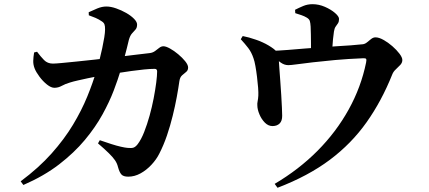

<svg xmlns="http://www.w3.org/2000/svg" viewBox="-20 -825 2040 913"><path d="M401.7 -766.8Q419.6 -775.4 442.5 -784.8Q465.5 -794.2 486.2 -794Q507 -794 532.2 -785.2Q557.4 -776.4 580.2 -763.4Q602.9 -750.4 617.4 -735.6Q631.9 -720.8 631.9 -708.4Q631.9 -692.8 624.3 -684.4Q616.8 -676 607.7 -666Q598.7 -656.1 592.7 -635.1Q589 -619.3 583.3 -596.4Q577.5 -573.5 570.1 -545.6Q562.6 -517.8 552.5 -486.2Q540.9 -447.8 520.8 -394.5Q500.6 -341.3 467.4 -280.9Q434.2 -220.5 383.6 -159.6Q332.9 -98.7 261.2 -43.4Q189.4 11.9 91.2 54.6L78.3 37.2Q164.6 -27.1 225.3 -95.2Q286 -163.4 327.1 -231.8Q368.2 -300.2 395.1 -366.1Q422 -431.9 439.4 -491.6Q446.6 -513.8 453.4 -541.3Q460.2 -568.8 466.2 -596.2Q472.1 -623.7 475.9 -647.3Q479.6 -670.9 479.6 -684.6Q479.9 -700.8 476.7 -709.2Q473.6 -717.6 463.5 -723.8Q450.5 -732.9 434.4 -739.9Q418.3 -746.9 402.4 -752.3ZM446 -143.2 454.6 -158.3Q484.3 -147.9 509.8 -139.8Q535.3 -131.7 554.8 -127.3Q574.2 -122.9 586.1 -121.8Q605.4 -119.7 615.2 -123.2Q624.9 -126.8 634.5 -139.1Q651.6 -161.6 665.6 -197.4Q679.7 -233.2 691.3 -274.8Q702.8 -316.4 710.7 -357.4Q718.6 -398.4 722.9 -432.2Q727.2 -466.1 727.2 -485.1Q727.2 -497.6 715.9 -497.6Q694.6 -497.6 665.5 -494.7Q636.5 -491.9 604.9 -487.4Q573.3 -482.9 542.4 -478.1Q511.6 -473.4 485.5 -468.9Q468.5 -466.4 445.3 -462.4Q422.1 -458.3 397.5 -452.9Q372.8 -447.5 350.4 -442.5Q328 -437.5 312.7 -432.6Q290.4 -426.1 273.7 -416.8Q256.9 -407.5 238.6 -407.5Q222.9 -407.5 203.3 -423.1Q183.7 -438.8 167.6 -460.5Q151.5 -482.2 144.8 -499.2Q137.6 -517.3 138.1 -535.5Q138.6 -553.7 142.2 -575.5L156.2 -579Q172.9 -556.4 189.4 -539.5Q205.9 -522.6 231.5 -522.6Q243.1 -522.6 272.3 -525.3Q301.5 -528.1 342.7 -532.2Q383.9 -536.2 431.3 -541.6Q478.7 -547 526.5 -552.6Q574.3 -558.3 617.8 -563.8Q661.3 -569.3 693 -572.7Q707 -574.7 717.3 -582.3Q727.6 -589.8 737.1 -597.4Q746.6 -605 757.2 -605Q769.1 -605 788.5 -594.2Q807.9 -583.5 827.5 -567Q847.1 -550.6 860.8 -533.6Q874.5 -516.5 874.5 -504Q874.5 -490.6 865.5 -483.3Q856.5 -476 846.1 -467Q835.7 -458 833 -439.2Q828.4 -406.2 820.6 -363.7Q812.8 -321.2 801.2 -274.3Q789.7 -227.4 774 -181.1Q758.3 -134.9 737.5 -94.4Q723.6 -66.5 699.9 -41.2Q676.3 -15.9 648 -0.4Q619.7 15.1 589.9 15.1Q566.6 15.1 557.2 4.5Q547.8 -6.1 541.1 -30.8Q536.9 -48.4 526.6 -63.2Q516.4 -78 497.2 -96.8Q478.1 -115.7 446 -143.2Z M1124.9 -638.5 1134.2 -653.6Q1163.4 -648 1197 -636.2Q1230.6 -624.5 1256.1 -609.4Q1285.3 -592 1294.6 -580Q1303.8 -567.9 1305.6 -541.9Q1306.3 -529.2 1308.3 -501.7Q1310.4 -474.3 1312.8 -440.2Q1315.3 -406.2 1317.4 -372.6Q1319.4 -339.1 1320.6 -313Q1321.8 -286.9 1321.8 -274.9Q1322.1 -250.2 1309.9 -238Q1297.6 -225.8 1276.5 -225.5Q1256 -225.3 1239.7 -241.6Q1223.4 -258 1213.7 -281.2Q1203.9 -304.4 1203.7 -323.7Q1202.7 -332 1205.2 -344.1Q1207.7 -356.3 1208.4 -370.7Q1209.1 -384.2 1207.4 -407.9Q1205.6 -431.6 1202.2 -459.1Q1198.9 -486.7 1194.6 -510.6Q1190.4 -534.5 1185.5 -547.7Q1175.8 -576.7 1160.3 -596.8Q1144.9 -616.8 1124.9 -638.5ZM1263.9 -565.7 1264.3 -582.7Q1304 -584.1 1347.9 -587.5Q1391.7 -590.8 1433.1 -594.5Q1474.4 -598.1 1506 -599.7Q1539.1 -602.7 1576.4 -604.8Q1613.8 -606.9 1648 -609.4Q1682.2 -611.9 1706.2 -614.7Q1716.7 -616.4 1726.1 -624.4Q1735.6 -632.4 1745.3 -639.9Q1755 -647.4 1765.6 -647.4Q1781.9 -647.4 1803.6 -635.3Q1825.4 -623.2 1845.7 -605.4Q1866.1 -587.6 1879.6 -569.7Q1893.2 -551.8 1893.2 -539.6Q1893.2 -526.8 1883.5 -516.3Q1873.8 -505.8 1862.3 -495.3Q1850.7 -484.8 1845.5 -471.6Q1794.8 -344.7 1723 -243.4Q1651.2 -142 1548.3 -64.9Q1445.4 12.2 1299.7 67.9L1286.1 49.3Q1401.1 -18.6 1489.9 -107.9Q1578.7 -197.3 1637.9 -304Q1697.1 -410.7 1720.9 -527.9Q1723.6 -540.8 1720.9 -544.8Q1718.2 -548.7 1706.7 -548Q1633.2 -545 1572.9 -539.5Q1512.6 -534 1466.7 -528.6Q1420.9 -523.2 1391.6 -519.2Q1362.4 -515.2 1351.3 -515.2Q1331.8 -515.2 1314.5 -527.8Q1297.3 -540.3 1263.9 -565.7ZM1384.1 -762.4 1383.1 -778.5Q1401.5 -787.9 1421.9 -796.5Q1442.3 -805.1 1466.3 -805.1Q1495.9 -805.1 1524.8 -792.6Q1553.7 -780 1573 -763.4Q1592.2 -746.8 1592.2 -734.9Q1592.2 -721.8 1587.1 -714.1Q1582 -706.3 1576.2 -698.6Q1570.5 -690.8 1568 -675.1Q1565.6 -660.1 1563.5 -638.6Q1561.4 -617.1 1560.2 -595.8Q1558.9 -574.6 1558.9 -559.1L1458.8 -556.9Q1458.8 -562.9 1458.8 -579.4Q1458.8 -595.8 1458.8 -617.4Q1458.8 -639 1458.3 -661Q1457.8 -683 1457.1 -699.1Q1456.1 -715.8 1453.2 -725.2Q1450.3 -734.6 1438.3 -741.5Q1427.2 -748.2 1413.1 -753Q1399.1 -757.7 1384.1 -762.4Z"/></svg>

Font: Noto Serif JP
Style: Regular
Weight: 200
Designer: Ryoko NISHIZUKA 西塚涼子 (kana & ideographs); Frank Grießhammer (Latin, Greek & Cyrillic); Wenlong ZHANG 张文龙 (bopomofo); San
Foundry: Adobe
Version: Version 2.001;hotconv 1.1.0;makeotfexe 2.6.0